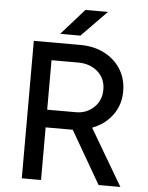

<svg xmlns="http://www.w3.org/2000/svg" viewBox="-59 -926 749 974"><g transform="rotate(5 315.5 -439.5)"><path d="M89 0V-700H325Q395 -700 448.5 -672.5Q502 -645 532.5 -596.5Q563 -548 563 -484Q563 -415 524.5 -363Q486 -311 422 -287L591 0H480L325 -268Q320 -268 316 -268H187V0ZM187 -358H334Q387 -358 424.5 -393.5Q462 -429 462 -484Q462 -540 423 -575Q384 -610 322 -610H187ZM219 -747 336 -879H451L322 -747Z"/></g></svg>

Font: Figtree Medium
Style: Regular
Weight: 500
Designer: Erik Kennedy
Foundry: Erik Kennedy
Version: Version 2.001; ttfautohint (v1.8.4.7-5d5b);gftools[0.9.27]